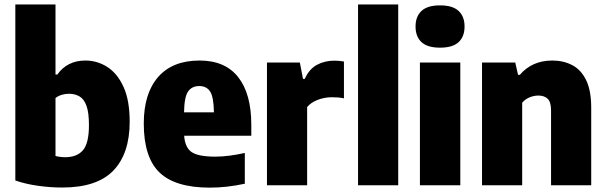

<svg xmlns="http://www.w3.org/2000/svg" viewBox="-20 -828 2708 858"><path d="M256.5 10Q204.5 10 149.5 2.2Q94.5 -5.5 48.5 -21.5V-808H228V-495H236.5Q256.5 -524.5 288.2 -541Q320 -557.5 361.5 -557.5Q414.5 -557.5 459.5 -528.8Q504.5 -500 532 -439.8Q559.5 -379.5 559.5 -284Q559.5 -141 486 -65.2Q412.5 10.5 256.5 10ZM271.5 -125.5Q324 -125.5 350.8 -156.8Q377.5 -188 377.5 -269Q377.5 -325 366.5 -355.2Q355.5 -385.5 335.2 -397.2Q315 -409 287.5 -409Q271.5 -409 255.8 -404.2Q240 -399.5 228 -390V-131Q248.5 -125.5 271.5 -125.5Z M918 10.5Q763 10.5 692.8 -57.2Q622.5 -125 622.5 -276Q622.5 -410.5 686.8 -484Q751 -557.5 872 -557.5Q986 -557.5 1044.5 -483.2Q1103 -409 1103 -270V-221.5H803Q806.5 -169 836.2 -148.5Q866 -128 942.5 -128Q973.5 -128 1007 -132.5Q1040.5 -137 1074 -144.5V-7Q993 10.5 918 10.5ZM870.5 -443.5Q837.5 -443.5 820.5 -419.2Q803.5 -395 802.5 -326H936Q935 -394.5 919 -419Q903 -443.5 870.5 -443.5Z M1173 0V-548.5H1320L1334 -475.5H1342Q1361.5 -519.5 1396.2 -538.2Q1431 -557 1475 -557Q1486 -557 1497.2 -555.8Q1508.5 -554.5 1517 -553V-388.5Q1504 -391.5 1489.8 -392.5Q1475.5 -393.5 1463 -393.5Q1430.5 -393.5 1399.8 -381.8Q1369 -370 1352.5 -349.5V0Z M1580 0V-808H1759.5V0Z M1856.5 0V-548.5H2037V0ZM1946.5 -615Q1890 -615 1863.5 -639.8Q1837 -664.5 1837 -709.5Q1837 -754 1863.5 -779Q1890 -804 1946.5 -804Q2003 -804 2029.5 -779Q2056 -754 2056 -709.5Q2056 -664.5 2029.5 -639.8Q2003 -615 1946.5 -615Z M2134 0V-548.5H2282.5L2295 -493.5H2303Q2357.5 -557.5 2448.5 -557.5Q2498 -557.5 2537.5 -536.8Q2577 -516 2599.5 -469.5Q2622 -423 2622 -346.5V0H2442.5V-334Q2442.5 -372.5 2427.2 -386.8Q2412 -401 2386 -401Q2366 -401 2346.2 -392.8Q2326.5 -384.5 2313.5 -369V0Z"/></svg>

Font: Encode Sans SmCnd XBd
Style: Regular
Weight: 800
Width: 4
Designer: Multiple Designers
Foundry: Impallari Type
Version: Version 3.002; ttfautohint (v1.8.3) -l 8 -r 50 -G 200 -x 14 